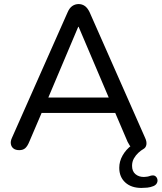

<svg xmlns="http://www.w3.org/2000/svg" viewBox="-20 -732 795 945"><path d="M676 193Q626 193 596.5 166Q567 139 567 94Q567 62 583.5 33Q600 4 628 -17L630 -3Q623 -9 618 -16.5Q613 -24 608 -34L537 -200L580 -176H152L195 -200L124 -34Q115 -12 104 -2.5Q93 7 75 7Q57 7 46.5 -1Q36 -9 33.5 -23Q31 -37 39 -54L313 -672Q322 -693 336 -702.5Q350 -712 367 -712Q384 -712 397.5 -702.5Q411 -693 421 -672L694 -54Q703 -35 700.5 -20Q698 -5 685 2Q674 8 661 20Q648 32 639 48Q630 64 630 84Q630 111 646.5 125Q663 139 688 139Q696 139 704.5 137.5Q713 136 721 133Q736 129 744 134.5Q752 140 754.5 150Q757 160 752 169.5Q747 179 735 184Q720 190 705 191.5Q690 193 676 193ZM365 -600 209 -231 185 -252H547L524 -231L367 -600Z"/></svg>

Font: Nunito Medium
Style: Regular
Weight: 500
Designer: Vernon Adams
Foundry: Vernon Adams
Version: Version 3.602